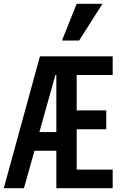

<svg xmlns="http://www.w3.org/2000/svg" viewBox="-20 -999 640 1019"><path d="M0 0H107L163 -199H279V0H578V-99H387V-313H544V-413H387V-601H578V-700H192ZM189 -298 274 -601H279V-298ZM524 -979H387L309 -784H400Z"/></svg>

Font: CommitMono
Style: 600Regular
Weight: 600
Monospace: yes
Designer: Eigil Nikolajsen
Foundry: Eigil Nikolajsen
Version: Version 1.143